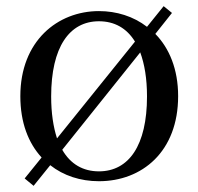

<svg xmlns="http://www.w3.org/2000/svg" viewBox="-20 -573 644 623"><path d="M301 15C441 15 558 -81 558 -261C558 -349 529 -417 484 -463L538 -531L511 -553L457 -486C413 -520 358 -537 301 -537C167 -537 46 -440 46 -261C46 -175 72 -109 115 -62L60 6L89 30L143 -37C186 -3 241 15 301 15ZM165 -124C153 -161 146 -206 146 -260C146 -420 205 -504 301 -504C351 -504 391 -482 418 -438ZM301 -17C250 -17 209 -40 182 -87L435 -403C449 -365 457 -318 457 -260C457 -101 398 -17 301 -17Z"/></svg>

Font: Source Han Serif CN Medium
Style: Regular
Weight: 500
Designer: Ryoko NISHIZUKA 西塚涼子 (kana & ideographs); Frank Grießhammer (Latin, Greek & Cyrillic); Wenlong ZHANG 张文龙 (bopomofo); San
Foundry: Adobe
Version: Version 2.002;hotconv 1.1.0;makeotfexe 2.6.0